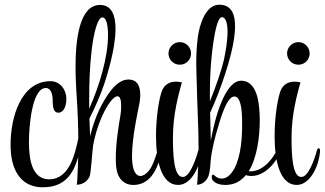

<svg xmlns="http://www.w3.org/2000/svg" viewBox="-20 -781 1380 816"><path d="M162 15C276 15 305 -69 325 -167C326 -174 327 -180 327 -184C327 -195 324 -201 320 -201C317 -201 314 -197 312 -189C300 -135 278 -19 189 -19C120 -19 103 -94 103 -176V-180C103 -230 113 -407 175 -407C197 -407 204 -379 204 -353C204 -318 211 -302 228 -302C246 -302 262 -321 262 -362C262 -400 235 -436 195 -436C67 -436 25 -278 25 -168C25 -157 25 -147 26 -137C32 -57 69 15 162 15Z M545 5H547C602 5 635 -36 652 -85C657 -100 663 -116 663 -126V-130C663 -137 661 -140 658 -140C653 -140 648 -135 646 -129C632 -87 621 -55 593 -38C587 -35 582 -33 577 -33C563 -33 552 -45 546 -68C543 -81 541 -98 541 -117C541 -197 567 -313 571 -334C574 -346 576 -363 576 -379C576 -411 566 -443 526 -443C486 -443 456 -405 436 -375C400 -321 378 -263 363 -202L360 -277C383 -322 406 -374 423 -424C434 -458 471 -572 471 -659C471 -715 455 -760 405 -760C317 -760 301 -611 301 -496C301 -449 304 -407 305 -385C310 -314 313 -242 313 -170C313 -138 313 -107 311 -75C309 -36 309 -6 306 4C323 4 346 -3 360 -29C367 -41 372 -142 376 -165C391 -244 422 -313 447 -346C461 -365 472 -372 479 -372C492 -372 495 -352 495 -329C495 -317 494 -304 492 -292C485 -252 472 -172 472 -109C472 -90 473 -72 476 -58C483 -20 509 5 545 5ZM359 -319V-358C359 -425 361 -493 369 -563C378 -642 395 -707 415 -707C431 -707 438 -679 439 -640V-630C439 -539 403 -417 359 -319Z M744 -506C771 -506 792 -527 792 -554C792 -580 771 -602 744 -602C718 -602 696 -580 696 -554C696 -527 718 -506 744 -506ZM737 5C797 5 832 -82 836 -135V-139C836 -148 834 -151 831 -151C828 -151 824 -147 823 -142C815 -113 805 -86 795 -67C780 -38 768 -29 757 -29H756C718 -29 715 -127 715 -197C715 -297 740 -384 753 -431C744 -433 735 -434 727 -434C696 -434 679 -417 671 -401C658 -375 643 -289 643 -203C643 -99 665 5 737 5Z M938 5C950 5 963 3 972 0C993 -6 1010 -19 1025 -37C1032 -34 1040 -33 1048 -33C1099 -33 1156 -77 1192 -181C1193 -183 1193 -185 1193 -187C1193 -193 1190 -198 1186 -198C1183 -198 1180 -195 1177 -188C1144 -97 1093 -53 1045 -53H1037C1073 -111 1084 -201 1084 -271C1084 -288 1083 -303 1082 -317C1077 -385 1055 -438 1005 -438C935 -438 892 -275 876 -183L873 -302C918 -398 965 -541 975 -619C977 -634 979 -652 979 -670C979 -715 967 -761 912 -761C853 -761 828 -675 821 -625C816 -588 814 -546 814 -510C814 -476 816 -447 816 -432C818 -335 824 -236 824 -148C824 -123 823 -98 822 -75C820 -36 820 -6 817 4C834 4 849 -5 860 -21C870 -35 873 -62 875 -93C878 -138 894 -199 907 -242C916 -272 943 -371 976 -371C1004 -371 1009 -311 1009 -261C1009 -241 1009 -222 1008 -210C1005 -142 990 -65 951 -33C943 -26 932 -22 922 -22C912 -22 901 -26 892 -35C889 -38 887 -39 885 -39C882 -39 880 -34 880 -29C880 -24 881 -18 884 -15C896 0 917 5 938 5ZM872 -350V-382C872 -436 874 -491 880 -547C889 -630 903 -708 923 -708C940 -708 947 -681 947 -646C947 -608 939 -560 931 -524C922 -485 897 -411 872 -350Z M1248 -506C1275 -506 1296 -527 1296 -554C1296 -580 1275 -602 1248 -602C1222 -602 1200 -580 1200 -554C1200 -527 1222 -506 1248 -506ZM1241 5C1301 5 1336 -82 1340 -135V-139C1340 -148 1338 -151 1335 -151C1332 -151 1328 -147 1327 -142C1319 -113 1309 -86 1299 -67C1284 -38 1272 -29 1261 -29H1260C1222 -29 1219 -127 1219 -197C1219 -297 1244 -384 1257 -431C1248 -433 1239 -434 1231 -434C1200 -434 1183 -417 1175 -401C1162 -375 1147 -289 1147 -203C1147 -99 1169 5 1241 5Z"/></svg>

Font: Style Script
Style: Regular
Weight: 400
Designer: Robert E. Leuschke
Foundry: Robert E. Leuschke
Version: Version 1.010